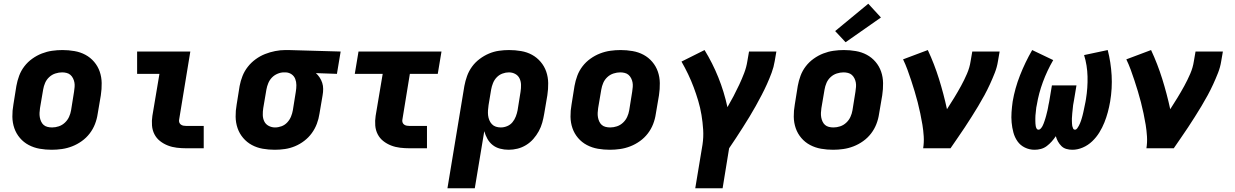

<svg xmlns="http://www.w3.org/2000/svg" viewBox="-20 -797 6640 1032"><path d="M258 8Q225 8 193.5 2.5Q162 -3 134.5 -17.5Q107 -32 87 -55.5Q67 -79 57 -108Q47 -137 46.5 -169.5Q46 -202 52 -235L68 -335Q73 -363 83 -390Q93 -417 111 -440.5Q129 -464 153.5 -481.5Q178 -499 205 -509.5Q232 -520 260 -524Q288 -528 316 -528Q348 -528 380 -522.5Q412 -517 439 -502.5Q466 -488 486 -464.5Q506 -441 516 -412Q526 -383 526.5 -350.5Q527 -318 522 -285L505 -185Q501 -157 490.5 -130Q480 -103 462 -79.5Q444 -56 419.5 -38.5Q395 -21 368 -10.5Q341 0 313 4Q285 8 258 8ZM260 -112Q278 -112 296 -118Q314 -124 328.5 -137.5Q343 -151 351 -168.5Q359 -186 362 -204L378 -304Q380 -317 381 -329.5Q382 -342 380 -353.5Q378 -365 372.5 -376Q367 -387 358.5 -394.5Q350 -402 338 -405Q326 -408 314 -408Q296 -408 277.5 -402Q259 -396 244.5 -382.5Q230 -369 222.5 -351.5Q215 -334 212 -316L195 -216Q193 -203 192.5 -190.5Q192 -178 194 -166.5Q196 -155 201 -144Q206 -133 214.5 -125.5Q223 -118 235 -115Q247 -112 260 -112Z M982 0Q956 0 930.5 -3Q905 -6 882 -15Q859 -24 840 -39Q821 -54 810 -75.5Q799 -97 797 -122.5Q795 -148 799 -174L837 -400H717V-520H1003L943 -155Q941 -147 943.5 -139.5Q946 -132 952 -127.5Q958 -123 966 -121.5Q974 -120 982 -120H1075V0Z M1457 8Q1424 8 1392.5 2.5Q1361 -3 1334 -17.5Q1307 -32 1287 -55.5Q1267 -79 1257 -108Q1247 -137 1246.5 -169.5Q1246 -202 1252 -235L1268 -335Q1273 -362 1283.5 -388.5Q1294 -415 1312 -438Q1330 -461 1354 -478.5Q1378 -496 1404.5 -506.5Q1431 -517 1459 -522.5Q1487 -528 1514 -528Q1518 -528 1522.5 -528Q1527 -528 1531 -528L1811 -520L1791 -400L1678 -404Q1690 -393 1698.5 -380Q1707 -367 1712 -351.5Q1717 -336 1717 -319Q1717 -302 1714 -285L1697 -185Q1693 -158 1683 -131.5Q1673 -105 1656 -81.5Q1639 -58 1615.5 -40Q1592 -22 1565.5 -11Q1539 0 1511.5 4Q1484 8 1457 8ZM1458 -112Q1476 -112 1493.5 -118.5Q1511 -125 1524 -139Q1537 -153 1544 -170Q1551 -187 1554 -204L1570 -304Q1573 -322 1573 -339.5Q1573 -357 1567 -372.5Q1561 -388 1547.5 -397.5Q1534 -407 1516 -408H1511Q1510 -408 1508.5 -408Q1507 -408 1506 -408Q1489 -408 1471.5 -400.5Q1454 -393 1441.5 -380Q1429 -367 1422 -350Q1415 -333 1412 -316L1395 -216Q1392 -197 1392.5 -178.5Q1393 -160 1400.5 -144.5Q1408 -129 1424 -120.5Q1440 -112 1458 -112Z M2182 0Q2156 0 2130.5 -3Q2105 -6 2082 -15Q2059 -24 2040 -39Q2021 -54 2010 -75.5Q1999 -97 1997 -122.5Q1995 -148 1999 -174L2037 -400H1887L1907 -520H2353L2333 -400H2183L2143 -155Q2141 -147 2143.5 -139.5Q2146 -132 2152 -127.5Q2158 -123 2166 -121.5Q2174 -120 2182 -120H2275V0Z M2385 215 2476 -335Q2481 -362 2490.5 -388.5Q2500 -415 2517 -438.5Q2534 -462 2558 -480Q2582 -498 2608 -509Q2634 -520 2661.5 -524Q2689 -528 2716 -528Q2749 -528 2781 -522.5Q2813 -517 2839.5 -502.5Q2866 -488 2886 -464.5Q2906 -441 2916 -412Q2926 -383 2926.5 -350.5Q2927 -318 2922 -285L2905 -185Q2901 -161 2894.5 -137.5Q2888 -114 2876 -92Q2864 -70 2847 -50.5Q2830 -31 2808 -17.5Q2786 -4 2762 2Q2738 8 2714 8Q2690 8 2667.5 2Q2645 -4 2628 -17.5Q2611 -31 2600 -50.5Q2589 -70 2583 -92L2532 215ZM2672 -112Q2689 -112 2706 -119Q2723 -126 2734.5 -140Q2746 -154 2752.5 -171Q2759 -188 2762 -204L2778 -304Q2781 -323 2780.5 -341.5Q2780 -360 2772.5 -375.5Q2765 -391 2749.5 -399.5Q2734 -408 2715 -408Q2698 -408 2680.5 -401.5Q2663 -395 2650 -381.5Q2637 -368 2630 -350.5Q2623 -333 2620 -316L2606 -232Q2604 -218 2603 -204Q2602 -190 2603.5 -177Q2605 -164 2610 -151.5Q2615 -139 2624 -129.5Q2633 -120 2645.5 -116Q2658 -112 2672 -112Z M3258 8Q3225 8 3193.5 2.5Q3162 -3 3134.5 -17.5Q3107 -32 3087 -55.5Q3067 -79 3057 -108Q3047 -137 3046.5 -169.5Q3046 -202 3052 -235L3068 -335Q3073 -363 3083 -390Q3093 -417 3111 -440.5Q3129 -464 3153.5 -481.5Q3178 -499 3205 -509.5Q3232 -520 3260 -524Q3288 -528 3316 -528Q3348 -528 3380 -522.5Q3412 -517 3439 -502.5Q3466 -488 3486 -464.5Q3506 -441 3516 -412Q3526 -383 3526.5 -350.5Q3527 -318 3522 -285L3505 -185Q3501 -157 3490.5 -130Q3480 -103 3462 -79.5Q3444 -56 3419.5 -38.5Q3395 -21 3368 -10.5Q3341 0 3313 4Q3285 8 3258 8ZM3260 -112Q3278 -112 3296 -118Q3314 -124 3328.5 -137.5Q3343 -151 3351 -168.5Q3359 -186 3362 -204L3378 -304Q3380 -317 3381 -329.5Q3382 -342 3380 -353.5Q3378 -365 3372.5 -376Q3367 -387 3358.5 -394.5Q3350 -402 3338 -405Q3326 -408 3314 -408Q3296 -408 3277.5 -402Q3259 -396 3244.5 -382.5Q3230 -369 3222.5 -351.5Q3215 -334 3212 -316L3195 -216Q3193 -203 3192.5 -190.5Q3192 -178 3194 -166.5Q3196 -155 3201 -144Q3206 -133 3214.5 -125.5Q3223 -118 3235 -115Q3247 -112 3260 -112Z M3717 215 3756 -20Q3762 -60 3759.5 -100Q3757 -140 3750.5 -179Q3744 -218 3733 -255Q3722 -292 3708.5 -328Q3695 -364 3678.5 -398.5Q3662 -433 3643 -466L3767 -528Q3810 -458 3841 -381Q3872 -304 3890 -221Q3907 -250 3923 -280.5Q3939 -311 3953.5 -342Q3968 -373 3980 -404.5Q3992 -436 3997 -468L4006 -520H4153L4144 -468Q4139 -437 4127.5 -406Q4116 -375 4102.5 -345Q4089 -315 4073.5 -285.5Q4058 -256 4042 -227Q4026 -198 4008.5 -169.5Q3991 -141 3973 -112.5Q3955 -84 3936.5 -56Q3918 -28 3899 0L3864 215Z M4458 8Q4425 8 4393.5 2.5Q4362 -3 4334.5 -17.5Q4307 -32 4287 -55.5Q4267 -79 4257 -108Q4247 -137 4246.5 -169.5Q4246 -202 4252 -235L4268 -335Q4273 -363 4283 -390Q4293 -417 4311 -440.5Q4329 -464 4353.5 -481.5Q4378 -499 4405 -509.5Q4432 -520 4460 -524Q4488 -528 4516 -528Q4548 -528 4580 -522.5Q4612 -517 4639 -502.5Q4666 -488 4686 -464.5Q4706 -441 4716 -412Q4726 -383 4726.5 -350.5Q4727 -318 4722 -285L4705 -185Q4701 -157 4690.5 -130Q4680 -103 4662 -79.5Q4644 -56 4619.5 -38.5Q4595 -21 4568 -10.5Q4541 0 4513 4Q4485 8 4458 8ZM4460 -112Q4478 -112 4496 -118Q4514 -124 4528.5 -137.5Q4543 -151 4551 -168.5Q4559 -186 4562 -204L4578 -304Q4580 -317 4581 -329.5Q4582 -342 4580 -353.5Q4578 -365 4572.5 -376Q4567 -387 4558.5 -394.5Q4550 -402 4538 -405Q4526 -408 4514 -408Q4496 -408 4477.5 -402Q4459 -396 4444.5 -382.5Q4430 -369 4422.5 -351.5Q4415 -334 4412 -316L4395 -216Q4393 -203 4392.5 -190.5Q4392 -178 4394 -166.5Q4396 -155 4401 -144Q4406 -133 4414.5 -125.5Q4423 -118 4435 -115Q4447 -112 4460 -112ZM4525 -570 4469 -630 4647 -777 4715 -703Z M4942 0Q4947 -32 4945 -64Q4943 -96 4938 -126.5Q4933 -157 4926.5 -187.5Q4920 -218 4912.5 -247.5Q4905 -277 4896 -306.5Q4887 -336 4877.5 -365Q4868 -394 4857.5 -422.5Q4847 -451 4834 -478L4967 -528Q5002 -453 5027 -373Q5052 -293 5070 -210Q5090 -241 5109 -272Q5128 -303 5145.5 -335Q5163 -367 5177.5 -400.5Q5192 -434 5197 -468L5206 -520H5353L5344 -468Q5339 -436 5327 -405.5Q5315 -375 5301 -344.5Q5287 -314 5271 -284.5Q5255 -255 5237.5 -226Q5220 -197 5202 -168.5Q5184 -140 5165.5 -112Q5147 -84 5127.5 -56Q5108 -28 5089 0Z M5744 8Q5727 8 5711.5 3.5Q5696 -1 5685 -12Q5674 -23 5666.5 -36.5Q5659 -50 5655 -65Q5645 -50 5633 -36.5Q5621 -23 5606.5 -12Q5592 -1 5575 3.5Q5558 8 5541 8Q5513 8 5488.5 -4Q5464 -16 5449 -37.5Q5434 -59 5427 -85Q5420 -111 5417.5 -138.5Q5415 -166 5417 -194Q5419 -222 5423 -251Q5435 -322 5462.5 -392Q5490 -462 5528 -528L5641 -474Q5608 -417 5585.5 -356Q5563 -295 5553 -234Q5551 -226 5550 -219Q5549 -212 5548.5 -205Q5548 -198 5547 -190.5Q5546 -183 5545.5 -176Q5545 -169 5545 -162Q5545 -155 5545 -147.5Q5545 -140 5545.5 -133Q5546 -126 5547 -119.5Q5548 -113 5551.5 -106.5Q5555 -100 5562 -100Q5569 -100 5574.5 -106.5Q5580 -113 5583.5 -119.5Q5587 -126 5589.5 -133Q5592 -140 5594.5 -147Q5597 -154 5599 -161Q5601 -168 5603 -175Q5605 -182 5606.5 -189Q5608 -196 5610 -203Q5612 -210 5613 -217.5Q5614 -225 5615.5 -232Q5617 -239 5618.5 -246Q5620 -253 5621 -260L5634 -338H5766L5753 -260Q5752 -253 5750.5 -246Q5749 -239 5748 -232Q5747 -225 5746.5 -217.5Q5746 -210 5745 -203Q5744 -196 5743.5 -189Q5743 -182 5742.5 -175Q5742 -168 5741.5 -161Q5741 -154 5741.5 -147Q5742 -140 5742 -133Q5742 -126 5743.5 -119.5Q5745 -113 5748 -106.5Q5751 -100 5758 -100Q5765 -100 5770 -107Q5775 -114 5778.5 -120.5Q5782 -127 5785 -134Q5788 -141 5790.5 -148.5Q5793 -156 5795 -163Q5797 -170 5799 -177.5Q5801 -185 5802.5 -192Q5804 -199 5805.5 -206Q5807 -213 5808.5 -220.5Q5810 -228 5811.5 -235Q5813 -242 5814.5 -249.5Q5816 -257 5817 -264Q5827 -325 5825.5 -385.5Q5824 -446 5807 -501L5934 -528Q5951 -462 5955 -392Q5959 -322 5947 -251Q5942 -222 5934.5 -194Q5927 -166 5916 -138.5Q5905 -111 5889 -85Q5873 -59 5850.5 -37.5Q5828 -16 5800 -4Q5772 8 5744 8Z M6142 0Q6147 -32 6145 -64Q6143 -96 6138 -126.5Q6133 -157 6126.5 -187.5Q6120 -218 6112.5 -247.5Q6105 -277 6096 -306.5Q6087 -336 6077.5 -365Q6068 -394 6057.5 -422.5Q6047 -451 6034 -478L6167 -528Q6202 -453 6227 -373Q6252 -293 6270 -210Q6290 -241 6309 -272Q6328 -303 6345.5 -335Q6363 -367 6377.5 -400.5Q6392 -434 6397 -468L6406 -520H6553L6544 -468Q6539 -436 6527 -405.5Q6515 -375 6501 -344.5Q6487 -314 6471 -284.5Q6455 -255 6437.5 -226Q6420 -197 6402 -168.5Q6384 -140 6365.5 -112Q6347 -84 6327.5 -56Q6308 -28 6289 0Z"/></svg>

Font: Iosevka SS04 Heavy Extended
Style: Italic
Weight: 900
Width: 7
Italic angle: -9°
Monospace: yes
Designer: Belleve Invis
Foundry: Belleve Invis
Version: Version 19.0.0; ttfautohint (v1.8.4)